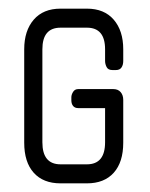

<svg xmlns="http://www.w3.org/2000/svg" viewBox="-20 -424 346 444"><path d="M181 0H120Q80 0 58 -24.5Q36 -49 36 -94V-310Q36 -353 58 -378.5Q80 -404 120 -404H181Q221 -404 243 -378.5Q265 -353 265 -310V-283Q265 -274 261 -268Q257 -262 248 -262H240Q230 -262 226.5 -269Q223 -276 223 -283V-310Q223 -360 181 -360H120Q78 -360 78 -310V-95Q78 -44 120 -44H181Q223 -44 223 -95V-174H161Q153 -174 149 -179Q145 -184 145 -192V-199Q145 -205 149 -211.5Q153 -218 161 -218H242Q253 -218 259 -211Q265 -204 265 -193V-94Q265 -49 243 -24.5Q221 0 181 0Z"/></svg>

Font: Chathura
Style: Bold
Weight: 700
Designer: Appaji Ambarisha Darbha
Foundry: Aditya Fonts
Version: Version 1.001 2016